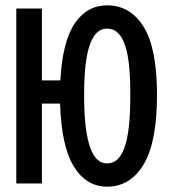

<svg xmlns="http://www.w3.org/2000/svg" viewBox="-20 -687 640 719"><path d="M381 12Q303 12 256.5 -63.5Q210 -139 205 -299H137V0H41V-655H137V-386H206Q214 -532 260 -599.5Q306 -667 381 -667Q468 -667 518 -586.5Q568 -506 568 -331Q568 -155 518 -71.5Q468 12 381 12ZM381 -75Q402 -75 418 -88.5Q434 -102 445.5 -132.5Q457 -163 462.5 -212Q468 -261 468 -331Q468 -401 462.5 -448.5Q457 -496 445.5 -525Q434 -554 418 -567Q402 -580 381 -580Q361 -580 345.5 -567Q330 -554 318.5 -525Q307 -496 301 -448.5Q295 -401 295 -331Q295 -261 301 -212Q307 -163 318.5 -132.5Q330 -102 345.5 -88.5Q361 -75 381 -75Z"/></svg>

Font: SauceCodePro Nerd Font Mono
Style: Regular
Weight: 500
Monospace: yes
Designer: Paul D. Hunt, Teo Tuominen
Foundry: Adobe Systems Incorporated
Version: Version 2.030;PS 1.000;hotconv 16.6.51;makeotf.lib2.5.65220;